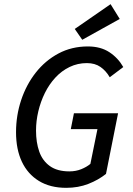

<svg xmlns="http://www.w3.org/2000/svg" viewBox="-20 -890 640 922"><path d="M298 12Q221 12 167 -21Q113 -54 85 -113.5Q57 -173 57 -255Q57 -335 81.5 -409Q106 -483 151.5 -541Q197 -599 260.5 -633Q324 -667 402 -667Q463 -667 505 -639.5Q547 -612 572 -568L507 -519Q489 -550 462.5 -568.5Q436 -587 397 -587Q353 -587 314.5 -568.5Q276 -550 246 -517.5Q216 -485 195.5 -443.5Q175 -402 164 -355.5Q153 -309 153 -263Q153 -206 168.5 -162Q184 -118 219.5 -92.5Q255 -67 313 -67Q344 -67 370 -77.5Q396 -88 414 -103L448 -270H320L335 -346H547L489 -55Q453 -26 404.5 -7Q356 12 298 12ZM375 -699 339 -751 511 -870 555 -799Z"/></svg>

Font: Source Code Pro ExtraLight Medium
Style: Italic
Weight: 500
Italic angle: -11°
Monospace: yes
Version: Version 1.016;hotconv 1.0.116;makeotfexe 2.5.65601